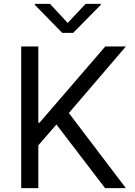

<svg xmlns="http://www.w3.org/2000/svg" viewBox="-20 -967 693 987"><path d="M89 0H177V-220L270 -327L520 0H627L334 -386L627 -728H521L183 -336H177V-728H89ZM159 -942 300 -798H356L498 -942V-947H420L328 -849L237 -947H159Z"/></svg>

Font: Wafeq
Style: Regular
Weight: 400
Designer: Rasmus Andersson & Azza Alameddine
Foundry: Google & TypeTogether
Version: Version 3.000;FEAKit 1.0